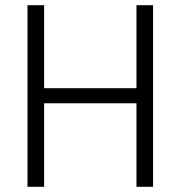

<svg xmlns="http://www.w3.org/2000/svg" viewBox="-20 -720 696 740"><path d="M86 0V-700H150V-380H506V-700H570V0H506V-322H150V0Z"/></svg>

Font: Space 7353
Style: Regular
Weight: 400
Designer: Christine Claussen + Ruben Lyon  (Space 7353)
Version: Version 1.000;FEAKit 1.0